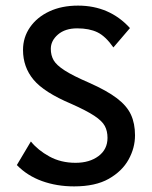

<svg xmlns="http://www.w3.org/2000/svg" viewBox="-20 -653 540 684"><path d="M244 11Q182 11 129.5 -8Q77 -27 40 -65L90 -149Q115 -118 156 -95.5Q197 -73 249 -73Q299 -73 331 -97Q363 -121 363 -162Q363 -186 353.5 -204Q344 -222 316 -240.5Q288 -259 234 -283Q137 -324 99.5 -369Q62 -414 62 -475Q62 -520 87 -556Q112 -592 156 -612.5Q200 -633 258 -633Q370 -633 443 -553L384 -484Q356 -524 327 -538Q298 -552 255 -552Q212 -552 186.5 -530Q161 -508 161 -479Q161 -456 171 -438.5Q181 -421 210.5 -402Q240 -383 298 -358Q361 -330 396.5 -303Q432 -276 446.5 -244.5Q461 -213 461 -171Q461 -126 438 -84.5Q415 -43 367.5 -16Q320 11 244 11Z"/></svg>

Font: Inconsolata SemiBold
Style: Regular
Weight: 600
Monospace: yes
Designer: Raph Levien, Cyreal, Brenton Simpson
Foundry: Raph Levien, Cyreal, Google
Version: Version 3.100; ttfautohint (v1.8.4.7-5d5b)